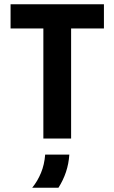

<svg xmlns="http://www.w3.org/2000/svg" viewBox="-20 -645 533 894"><path d="M29.2 -512.5V-625H463.9V-512.5H311.1V0H181.9V-512.5ZM129.9 229.2Q154.9 198.6 170.8 160.1Q186.8 121.5 190.3 75H302.8Q300 117.4 287.2 155.9Q274.3 194.4 252.1 229.2Z"/></svg>

Font: co2trust
Style: Bold
Weight: 700
Designer: Kristian Moeller
Foundry: Dicotype
Version: Version 1.000